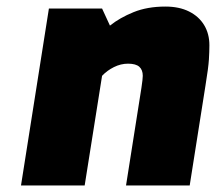

<svg xmlns="http://www.w3.org/2000/svg" viewBox="-20 -565 658 585"><path d="M44 0 129 -539H291L315 -487Q345 -511 387 -528Q429 -545 484 -545Q526 -545 556 -530Q586 -515 602 -488.5Q618 -462 618 -427Q618 -408 616.5 -383.5Q615 -359 606 -304L558 0H364L411 -298Q413 -312 414 -320.5Q415 -329 415 -334Q415 -352 404.5 -361.5Q394 -371 370 -371Q348 -371 327 -360.5Q306 -350 291 -334L238 0Z"/></svg>

Font: Exo Thin Black
Style: Italic
Weight: 900
Italic angle: -9°
Version: Version 2.000